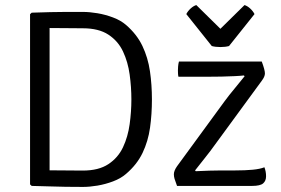

<svg xmlns="http://www.w3.org/2000/svg" viewBox="-20 -733 1109 757"><path d="M579 -341Q579 -282.5 571.5 -229.2Q564 -176 542 -130Q520 -84 476.5 -47Q455.5 -29 425.5 -17.8Q395.5 -6.5 364.2 -1.2Q333 4 307.5 4Q268.5 4 239 3.5Q209.5 3 179 2Q148.5 1 105 0L98.5 -6V-677L105 -683Q148 -684.5 178.8 -685.2Q209.5 -686 239 -686Q268.5 -686 307.5 -686Q333 -686 364.2 -680.8Q395.5 -675.5 425.5 -664.2Q455.5 -653 476.5 -635Q519.5 -598 541.5 -551.8Q563.5 -505.5 571.2 -452.2Q579 -399 579 -341ZM498 -341Q498 -389.5 491.2 -439Q484.5 -488.5 465 -530Q445.5 -571.5 407.2 -596.5Q369 -621.5 306.5 -621.5Q272 -621.5 243 -622Q214 -622.5 175.5 -622.5V-61.5Q214 -61.5 243 -61Q272 -60.5 306.5 -60.5Q369 -60.5 407.2 -85.8Q445.5 -111 465 -152.5Q484.5 -194 491.2 -243.5Q498 -293 498 -341ZM866 -334.5Q882.5 -357 903.8 -382.5Q925 -408 944.5 -432.5L941.5 -435.5Q929.5 -434 905.2 -432.8Q881 -431.5 853.5 -431Q826 -430.5 804 -430.5H683.5Q682 -436.5 681.8 -444Q681.5 -451.5 681.5 -455.5Q681.5 -461 682.2 -471Q683 -481 685.5 -490.5H1012Q1024.5 -457 1024.5 -443.5Q1024.5 -431 1012 -414.5L827.5 -162.5Q810.5 -138.5 788.5 -111Q766.5 -83.5 749 -61L752 -58Q778 -59.5 805.8 -60.2Q833.5 -61 851.5 -61H906.5Q947 -61 976 -63.8Q1005 -66.5 1022.5 -73.5Q1029 -57 1029 -38Q1029 -20 1017.5 -10Q1006 0 974 0H678Q671 -19 668.2 -28Q665.5 -37 665.5 -46Q665.5 -59.5 678 -77.5ZM815 -551.5 714.5 -677.5Q721 -690 732.2 -700Q743.5 -710 754 -713L849 -619.5L944 -713Q954.5 -710 965.8 -700Q977 -690 983.5 -677.5L883 -551.5Q868.5 -547.5 849 -547.5Q829.5 -547.5 815 -551.5Z"/></svg>

Font: Signika SC Light
Style: Regular
Weight: 300
Designer: Anna Giedryś
Foundry: Anna Giedryś
Version: Version 2.000; ttfautohint (v1.8.3) -l 8 -r 50 -G 200 -x 9 -